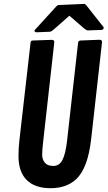

<svg xmlns="http://www.w3.org/2000/svg" viewBox="-20 -967 559 994"><path d="M261.2 -749 205.1 -248.5Q198.2 -190.9 198.2 -166.5Q198.2 -142.1 211.9 -125Q225.6 -107.9 256.3 -107.9Q287.1 -107.9 303.2 -138.7Q319.3 -169.4 327.1 -237.3L384.3 -746.1Q385.7 -756.8 397.5 -757.3L496.1 -761.2Q508.3 -760.7 508.3 -749.5L452.1 -248.5Q435.1 -94.7 373 -38.1Q322.8 7.3 241.9 7.3Q161.1 7.3 118.4 -34.9Q75.7 -77.1 75.7 -159.7Q75.7 -199.2 80.6 -242.2L138.2 -746.1Q139.2 -752.4 141.4 -754.6Q143.6 -756.8 150.4 -757.3L249 -760.7Q261.2 -760.3 261.2 -749ZM431.2 -934.1 517.1 -825.2Q517.1 -813 504.9 -812L434.1 -809.6Q428.7 -809.6 416 -819.3L339.4 -885.7L257.8 -814Q246.1 -803.2 238.3 -802.7L168.9 -799.8Q158.2 -800.8 158.2 -809.6L269 -931.2Q276.9 -940.4 283.2 -940.9L415.5 -946.8Q421.9 -946.8 431.2 -934.1Z"/></svg>

Font: Contrail One
Style: Regular
Weight: 400
Designer: Riccardo De Franceschi
Foundry: Sorkin Type Co.
Version: Version 1.003